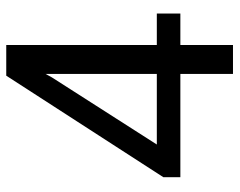

<svg xmlns="http://www.w3.org/2000/svg" viewBox="-94 -656 751 602"><g transform="rotate(-90 281.0 -355.5)"><path d="M440.4 -238.8H539.1V-165H440.4V0H349.6V-165H25.9V-218.3L344.2 -710.9H440.4ZM128.4 -238.8H349.6V-587.4L338.9 -567.9Z"/></g></svg>

Font: f42100
Style: 7875512
Weight: 400
Designer: Google
Version: Version 2.137; 2017